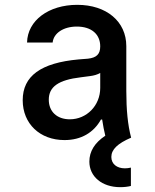

<svg xmlns="http://www.w3.org/2000/svg" viewBox="-20 -570 640 795"><path d="M522 200V124C514 126 505 127 497 127C464 127 441 109 441 80C441 49 467 24 523 0C509 -52 503 -116 503 -193V-379C503 -481 421 -550 300 -550C181 -550 94 -485 92 -394H198C202 -433 243 -460 298 -460C359 -460 395 -428 395 -378C395 -346 380 -331 344 -327L306 -324C149 -310 74 -255 74 -155C74 -58 145 10 247 10C316 10 368 -21 398 -75H403C407 -50 411 -27 416 -8C372 21 350 57 350 99C350 161 402 205 478 205C495 205 510 203 522 200ZM269 -76C216 -76 182 -108 182 -157C182 -211 222 -239 315 -250L353 -255C369 -257 383 -261 395 -268V-206C395 -133 339 -76 269 -76Z"/></svg>

Font: CommitMono
Style: 600Regular
Weight: 600
Monospace: yes
Designer: Eigil Nikolajsen
Foundry: Eigil Nikolajsen
Version: Version 1.143